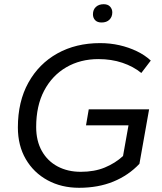

<svg xmlns="http://www.w3.org/2000/svg" viewBox="-20 -883 770 913"><path d="M356 10Q272 10 206 -26Q140 -62 102.5 -126.5Q65 -191 65 -277Q65 -400 115 -490Q165 -580 253 -629Q341 -678 456 -678Q504 -678 548 -668Q592 -658 630.5 -639.5Q669 -621 697 -595L652 -536Q614 -567 562 -584.5Q510 -602 448 -602Q362 -602 295 -563Q228 -524 190 -452Q152 -380 152 -279Q152 -213 179 -165Q206 -117 254 -91.5Q302 -66 364 -66Q429 -66 478.5 -86.5Q528 -107 565 -141L591 -287H389L402 -363H689L643 -104Q591 -49 519 -19.5Q447 10 356 10ZM463 -776Q443 -776 432.5 -787Q422 -798 422 -815Q422 -837 436 -850Q450 -863 473 -863Q493 -863 503.5 -851.5Q514 -840 514 -824Q514 -803 500.5 -789.5Q487 -776 463 -776Z"/></svg>

Font: Gantari
Style: Italic
Weight: 400
Italic angle: -10°
Designer: Anugrah Pasau
Foundry: Lafontype
Version: Version 1.000; ttfautohint (v1.8.3)